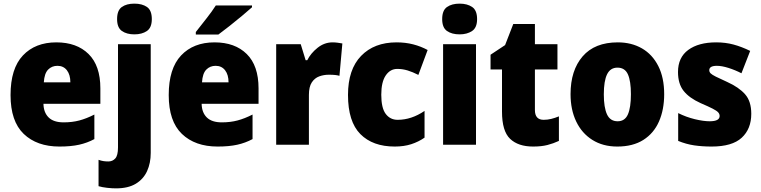

<svg xmlns="http://www.w3.org/2000/svg" viewBox="-20 -796 4186 1056"><path d="M290 -563Q402 -563 467 -499Q532 -435 532 -310V-225H219Q220 -177 247.5 -150Q275 -123 330 -123Q377 -123 416.5 -133.5Q456 -144 499 -166V-31Q460 -10 415 0Q370 10 307 10Q183 10 110.5 -59.5Q38 -129 38 -273Q38 -419 106 -491Q174 -563 290 -563ZM296 -434Q265 -434 244.5 -413Q224 -392 221 -343H367Q367 -385 348 -409.5Q329 -434 296 -434Z M624 -691Q624 -739 650 -757.5Q676 -776 719 -776Q762 -776 788.5 -757.5Q815 -739 815 -691Q815 -644 788 -625.5Q761 -607 719 -607Q677 -607 650.5 -625.5Q624 -644 624 -691ZM618 240Q596 240 569 237Q542 234 522 228V83Q536 88 548.5 90Q561 92 576 92Q599 92 614 75.5Q629 59 629 15V-553H809V45Q809 101 789 145Q769 189 727 214.5Q685 240 618 240Z M1160 -563Q1272 -563 1337 -499Q1402 -435 1402 -310V-225H1089Q1090 -177 1117.5 -150Q1145 -123 1200 -123Q1247 -123 1286.5 -133.5Q1326 -144 1369 -166V-31Q1330 -10 1285 0Q1240 10 1177 10Q1053 10 980.5 -59.5Q908 -129 908 -273Q908 -419 976 -491Q1044 -563 1160 -563ZM1166 -434Q1135 -434 1114.5 -413Q1094 -392 1091 -343H1237Q1237 -385 1218 -409.5Q1199 -434 1166 -434ZM1366 -756Q1346 -738 1312.5 -710Q1279 -682 1243 -653.5Q1207 -625 1181 -606H1057V-620Q1082 -652 1114 -692.5Q1146 -733 1167 -766H1366Z M1809 -563Q1823 -563 1837.5 -561Q1852 -559 1863 -557L1847 -379Q1837 -382 1823.5 -383.5Q1810 -385 1788 -385Q1761 -385 1736 -376Q1711 -367 1695 -343Q1679 -319 1679 -274V0H1499V-553H1634L1661 -465H1670Q1689 -503 1726.5 -533Q1764 -563 1809 -563Z M2151 10Q2030 10 1962 -58.5Q1894 -127 1894 -274Q1894 -414 1966 -488.5Q2038 -563 2161 -563Q2210 -563 2252.5 -552Q2295 -541 2332 -521L2281 -384Q2250 -400 2222 -408.5Q2194 -417 2165 -417Q2126 -417 2101.5 -381Q2077 -345 2077 -275Q2077 -202 2101.5 -169.5Q2126 -137 2167 -137Q2243 -137 2315 -186V-39Q2282 -16 2242 -3Q2202 10 2151 10Z M2508 -776Q2550 -776 2577 -757.5Q2604 -739 2604 -691Q2604 -644 2576.5 -625.5Q2549 -607 2508 -607Q2465 -607 2438.5 -625.5Q2412 -644 2412 -691Q2412 -739 2438.5 -757.5Q2465 -776 2508 -776ZM2598 -553V0H2417V-553Z M2970 -137Q2991 -137 3011.5 -142Q3032 -147 3054 -156V-21Q3024 -7 2991 1.5Q2958 10 2912 10Q2830 10 2785.5 -32.5Q2741 -75 2741 -182V-414H2678V-495L2758 -548L2803 -664H2922V-553H3046V-414H2922V-191Q2922 -137 2970 -137Z M3633 -278Q3633 -193 3604.5 -128Q3576 -63 3518.5 -26.5Q3461 10 3375 10Q3296 10 3238 -26.5Q3180 -63 3149 -128Q3118 -193 3118 -278Q3118 -409 3184.5 -486Q3251 -563 3378 -563Q3453 -563 3510.5 -530Q3568 -497 3600.5 -433Q3633 -369 3633 -278ZM3301 -277Q3301 -205 3318.5 -167Q3336 -129 3377 -129Q3417 -129 3433.5 -167Q3450 -205 3450 -278Q3450 -350 3433.5 -387Q3417 -424 3376 -424Q3337 -424 3319 -387.5Q3301 -351 3301 -277Z M4112 -170Q4112 -87 4059.5 -38.5Q4007 10 3894 10Q3842 10 3798 3.5Q3754 -3 3710 -21V-174Q3754 -152 3801.5 -140.5Q3849 -129 3883 -129Q3938 -129 3938 -158Q3938 -169 3930 -178Q3922 -187 3899.5 -198.5Q3877 -210 3833 -229Q3771 -257 3740 -296Q3709 -335 3709 -400Q3709 -480 3765.5 -521.5Q3822 -563 3919 -563Q3970 -563 4014.5 -551Q4059 -539 4106 -516L4058 -393Q4023 -411 3986.5 -422.5Q3950 -434 3923 -434Q3881 -434 3881 -410Q3881 -400 3888.5 -392.5Q3896 -385 3917 -374.5Q3938 -364 3980 -345Q4044 -316 4078 -277.5Q4112 -239 4112 -170Z"/></svg>

Font: Noto Sans Lao SemiCondensed Black
Style: Regular
Weight: 900
Width: 4
Designer: Monotype Design Team
Foundry: Monotype Imaging Inc.
Version: Version 2.003; ttfautohint (v1.8.4.7-5d5b)